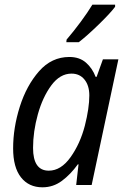

<svg xmlns="http://www.w3.org/2000/svg" viewBox="-20 -789 536 819"><path d="M161 10Q207 10 244 -17.5Q281 -45 312 -88H315L305 0H371L485 -536H419L392 -461H388Q374 -498 346.5 -522Q319 -546 276 -546Q200 -546 146.5 -485Q93 -424 64.5 -334Q36 -244 36 -156Q36 -75 69.5 -32.5Q103 10 161 10ZM188 -61Q121 -61 121 -158Q121 -228 141.5 -301.5Q162 -375 199 -425Q236 -475 285 -475Q320 -475 340.5 -449.5Q361 -424 361 -382Q361 -328 342 -253Q322 -176 281 -118.5Q240 -61 188 -61ZM263 -609H316Q350 -635 400 -683.5Q450 -732 471 -760V-769H374Q354 -736 324 -695.5Q294 -655 264 -620Z"/></svg>

Font: Noto Sans UI SemiCondensed
Style: Italic
Weight: 400
Width: 4
Italic angle: -12°
Designer: Monotype Design Team
Foundry: Monotype Imaging Inc.
Version: Version 1.901